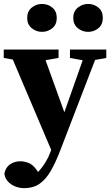

<svg xmlns="http://www.w3.org/2000/svg" viewBox="-22 -741 577 998"><path d="M435.8 -575.4Q406 -575.4 382.4 -594.6Q358.7 -613.8 358.7 -647.9Q358.7 -682.1 382.4 -701.3Q406 -720.5 435.8 -720.5Q467 -720.5 489.8 -701.3Q512.5 -682.1 512.5 -647.9Q512.5 -613.8 489.8 -594.6Q467 -575.4 435.8 -575.4ZM196 -575.4Q166.3 -575.4 142.8 -594.6Q119.3 -613.8 119.3 -647.9Q119.3 -682.1 142.8 -701.3Q166.3 -720.5 196 -720.5Q227.3 -720.5 250.2 -701.3Q273.1 -682.1 273.1 -647.9Q273.1 -613.8 250.2 -594.6Q227.3 -575.4 196 -575.4ZM444.6 -424.7H425.3L341.7 -439.7V-483.4H530.5V-439.7ZM192.7 -424H88.3L-2.5 -439.7V-483.4H282.4V-440.2ZM328.8 -112.2 254.6 62.8 22.5 -483.4H194.9ZM104 237Q77.8 237 54.7 227.1Q31.5 217.1 17.2 200Q2.9 182.8 0.7 161.6Q7.2 128.4 30.6 112.8Q54.1 97.3 83.3 97.3Q103.3 97.3 126.3 105.8Q149.3 114.3 169.3 143.6L200.3 189.1L162.7 206L132.1 189.1Q156 174.2 176.9 151.9Q197.8 129.6 215.2 100.9Q232.7 72.3 243.9 38.7L296.6 -112.5L427.5 -483.4H493L291.2 40.9Q266.6 104.9 241.2 148.4Q215.9 191.9 183.3 214.5Q150.8 237 104 237Z"/></svg>

Font: Adobe Variable Font Prototype
Style: Regular
Weight: 389
Designer: Frank Grießhammer
Foundry: Adobe
Version: Version 1.004;hotconv 1.0.113;makeotfexe 2.5.65598